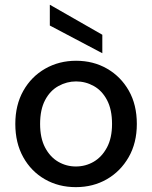

<svg xmlns="http://www.w3.org/2000/svg" viewBox="-20 -758 625 790"><path d="M292 12Q221 12 164.5 -20.5Q108 -53 75.5 -111.5Q43 -170 43 -248Q43 -326 76 -384.5Q109 -443 166 -475.5Q223 -508 293 -508Q364 -508 420.5 -475.5Q477 -443 510 -385Q543 -327 543 -248Q543 -170 509.5 -111.5Q476 -53 419.5 -20.5Q363 12 292 12ZM292 -73Q332 -73 365.5 -92.5Q399 -112 420 -151Q441 -190 441 -248Q441 -307 420.5 -346Q400 -385 366 -404Q332 -423 293 -423Q255 -423 220.5 -404Q186 -385 165.5 -346Q145 -307 145 -248Q145 -190 165.5 -151Q186 -112 219.5 -92.5Q253 -73 292 -73ZM401 -539 185 -653V-738H186L401 -615Z"/></svg>

Font: DM Sans 28pt Medium
Style: Regular
Weight: 500
Version: Version 4.004;gftools[0.9.30]